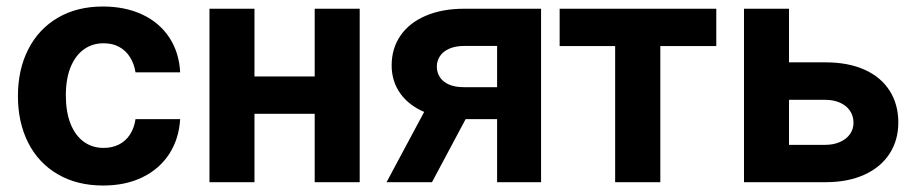

<svg xmlns="http://www.w3.org/2000/svg" viewBox="-20 -557 2802 587"><path d="M34.8 -263.2Q34.8 -344.4 66.5 -406.4Q98.1 -468.3 156.7 -502.7Q215.4 -537.1 294.4 -537.1Q362.6 -537.1 415.2 -512.5Q467.8 -487.8 497.8 -442Q527.8 -396.2 530.8 -335.8H394.3Q390.1 -362.3 377.3 -382.5Q364.6 -402.7 344.2 -413.7Q323.9 -424.7 296.9 -424.7Q262.2 -424.7 236.2 -405.9Q210.2 -387 195.7 -351.4Q181.3 -315.8 181.3 -265.6Q181.3 -215 195.5 -179Q209.8 -143 235.8 -123.9Q261.8 -104.8 296.9 -104.8Q322.6 -104.8 343.2 -115Q363.9 -125.2 377 -145.1Q390.2 -165 394.3 -192.7H530.8Q527.2 -132.7 497.7 -86.8Q468.1 -40.9 416.3 -15.4Q364.5 10.2 295.2 10.2Q215.4 10.2 156.3 -24.4Q97.3 -59 66 -121Q34.8 -183 34.8 -263.2Z M988.5 -209H710.9V-323.2H988.5ZM758 0H620.4V-530.3H758ZM1079.7 0H942.1V-530.3H1079.7Z M1499.8 -416.5H1398.9Q1372.6 -416.5 1353.5 -408.1Q1334.4 -399.7 1325 -385.3Q1315.5 -370.9 1315.5 -353.3Q1315.5 -335.5 1324.8 -321.1Q1334.1 -306.7 1352.6 -298.6Q1371.2 -290.5 1397.3 -290.5H1547.3V-192.7H1397.3Q1330.4 -192.7 1280.6 -213.2Q1230.9 -233.6 1204.1 -270.9Q1177.4 -308.2 1177.4 -357.1Q1177.4 -408.7 1204.3 -448Q1231.2 -487.2 1281.4 -508.7Q1331.7 -530.3 1398.9 -530.3H1634.2V0H1499.8ZM1309.4 -275.7H1447.8L1300.7 0H1161.8Z M1691 -530.3H2169.9V-416.1H1998.8V0H1860.7V-416.1H1691Z M2726.4 -182.4Q2726.4 -128.4 2699.7 -87.2Q2673.1 -45.9 2622.8 -22.9Q2572.5 0 2503.7 0H2254.6V-530.3H2392.2V-114.2H2503.7Q2528.3 -114.2 2548 -122.9Q2567.6 -131.5 2578.5 -146.8Q2589.4 -162.1 2589.4 -181.8Q2589.4 -202.5 2578.5 -218.5Q2567.6 -234.4 2548 -243.1Q2528.3 -251.8 2503.7 -251.8H2344.8V-366.4H2503.7Q2573 -366.4 2623 -344Q2673.1 -321.6 2699.7 -279.9Q2726.4 -238.3 2726.4 -182.4Z"/></svg>

Font: Pretendard JP Variable
Style: Regular
Weight: 400
Designer: Base glyphs from Inter by Rasmus Andersson; Hangul glyphs from Noto Sans CJK(Source Han Sans) by Jang Soo-young and Kang
Foundry: Kil Hyung-jin
Version: Version 1.307;Glyphs 3.2 (3192)